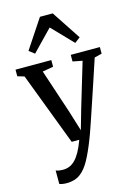

<svg xmlns="http://www.w3.org/2000/svg" viewBox="-156 -919 882 1249"><g transform="rotate(-15 285.0 -294.0)"><path d="M132.5 251.5Q117 251.5 103.8 249.2Q90.5 247 83.5 243.5V152.5Q90 156.5 104 158.8Q118 161 132.5 161Q154.5 161 174.8 153Q195 145 213.5 126.5Q232 108 249.5 76.8Q267 45.5 283.5 0H232.5L46.5 -490L1 -503.5V-548H242V-503L169 -490.5L268.5 -190.5L309.5 -57.5L347.5 -190.5L437.5 -491L373 -503.5V-548H569V-503.5L519 -491Q490.5 -404.5 466 -331Q441.5 -257.5 421.5 -198Q401.5 -138.5 386.5 -94.2Q371.5 -50 361.5 -22.2Q351.5 5.5 347.5 15Q317.5 92.5 288.8 145.2Q260 198 223.5 224.8Q187 251.5 132.5 251.5ZM151 -615.5 114 -644 243.5 -839H329.5L458.5 -643.5L421.5 -615.5L286.5 -755.5Z"/></g></svg>

Font: Merriweather 36pt Medium
Style: Regular
Weight: 500
Version: Version 2.100